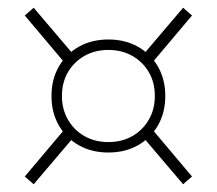

<svg xmlns="http://www.w3.org/2000/svg" viewBox="-20 -498 560 496"><path d="M260 -104Q217 -104 184 -122.5Q151 -141 132 -174Q113 -207 113 -250Q113 -293 132 -326Q151 -359 184 -377.5Q217 -396 260 -396Q303 -396 336 -377.5Q369 -359 388 -326Q407 -293 407 -250Q407 -207 388 -174Q369 -141 336 -122.5Q303 -104 260 -104ZM260 -131Q295 -131 322 -146.5Q349 -162 364.5 -189Q380 -216 380 -250Q380 -285 364.5 -311.5Q349 -338 322 -353.5Q295 -369 260 -369Q225 -369 198 -353.5Q171 -338 155.5 -311.5Q140 -285 140 -250Q140 -216 155.5 -189Q171 -162 198 -146.5Q225 -131 260 -131ZM146 -337 44 -458 67 -478 169 -358ZM374 -337 351 -358 453 -478 476 -458ZM146 -163 169 -142 67 -22 44 -42ZM374 -163 476 -42 453 -22 351 -142Z"/></svg>

Font: Kalnia Glaze Thin SemiBold
Style: Regular
Weight: 600
Version: Version 1.110